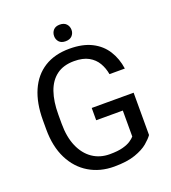

<svg xmlns="http://www.w3.org/2000/svg" viewBox="-156 -987 993 1112"><g transform="rotate(-20 340.5 -430.5)"><path d="M607.9 -93.3Q594.7 -74.2 566.2 -50Q537.6 -25.9 487.1 -8.1Q436.5 9.8 356.4 9.8Q270 9.8 202.9 -30.3Q135.7 -70.3 97.7 -146Q59.6 -221.7 59.6 -327.6V-383.8Q59.6 -489.7 92.8 -565.2Q126 -640.6 189.7 -680.7Q253.4 -720.7 345.2 -720.7Q426.8 -720.7 481.9 -692.6Q537.1 -664.6 568.1 -615.2Q599.1 -565.9 607.9 -502.9H513.2Q506.8 -541.5 488 -573.5Q469.2 -605.5 434.6 -624.8Q399.9 -644 345.7 -644Q279.8 -644 237.5 -612.5Q195.3 -581.1 175 -522.9Q154.8 -464.8 154.8 -384.8V-327.6Q154.8 -245.6 180.2 -187.3Q205.6 -128.9 251 -97.7Q296.4 -66.4 356.9 -66.4Q407.2 -66.4 438.2 -75Q469.2 -83.5 486.8 -95.5Q504.4 -107.4 513.7 -118.2V-278.3H349.6V-354H607.9ZM340.3 -768.6Q314 -768.6 300.5 -783.4Q287.1 -798.3 287.1 -819.3Q287.1 -840.8 300.5 -856Q314 -871.1 340.3 -871.1Q366.7 -871.1 380.6 -856Q394.5 -840.8 394.5 -819.3Q394.5 -798.3 380.6 -783.4Q366.7 -768.6 340.3 -768.6Z"/></g></svg>

Font: Heebo
Style: Regular
Weight: 400
Designer: Oded Ezer
Foundry: Ezer Type House
Version: Version 3.100